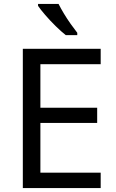

<svg xmlns="http://www.w3.org/2000/svg" viewBox="-20 -964 596 984"><path d="M496 0H97V-714H496V-635H187V-412H478V-334H187V-79H496ZM280 -944Q291 -922 307.5 -894.5Q324 -867 342.5 -841Q361 -815 376 -796V-784H317Q294 -802 265 -830.5Q236 -859 211.5 -887.5Q187 -916 175 -934V-944Z"/></svg>

Font: Noto Sans Hatran
Style: Regular
Weight: 400
Designer: Monotype Design Team
Foundry: Monotype Imaging Inc.
Version: Version 2.001; ttfautohint (v1.8.4.7-5d5b)